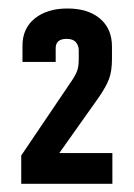

<svg xmlns="http://www.w3.org/2000/svg" viewBox="-20 -873 322 463"><path d="M31.2 -498 149.4 -672.9Q161.1 -689.5 165.5 -700.7Q169.9 -711.9 169.9 -730.5V-752Q169.9 -762.7 163.1 -771Q156.2 -779.3 140.6 -779.3Q113.3 -779.3 114.3 -754.9V-723.6H34.2V-762.7Q34.2 -804.7 64 -828.6Q93.8 -852.5 142.6 -852.5Q192.4 -852.5 221.2 -828.1Q250 -803.7 250 -760.7V-730.5Q250 -701.2 242.7 -682.1Q235.4 -663.1 217.8 -637.7L123 -503.9H251V-429.7H31.2Z"/></svg>

Font: Altinn-DIN Condensed
Style: DINCondensed-Bold
Weight: 700
Width: 3
Designer: Charles Nix
Foundry: Altinn
Version: Version 2.00